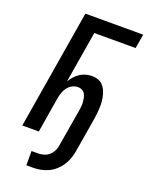

<svg xmlns="http://www.w3.org/2000/svg" viewBox="-172 -820 856 1114"><g transform="rotate(20 256.5 -263.0)"><path d="M135 209V121H176Q193 121 211.5 115.5Q230 110 244 97Q258 84 266 67Q274 50 276 32L314 -193Q316 -206 317.5 -220Q319 -234 318 -247Q317 -260 314.5 -273Q312 -286 305.5 -297Q299 -308 287 -314Q275 -320 262 -320Q244 -320 227 -311Q210 -302 198.5 -286.5Q187 -271 181 -253.5Q175 -236 172 -219L136 0H34L156 -735H513L498 -647H243L190 -329Q200 -346 213.5 -361Q227 -376 244 -387Q261 -398 279.5 -403Q298 -408 317 -408Q335 -408 352.5 -402.5Q370 -397 382 -385Q394 -373 401.5 -357.5Q409 -342 413.5 -324.5Q418 -307 419.5 -289Q421 -271 420.5 -252.5Q420 -234 418 -215.5Q416 -197 413 -178L378 32Q374 56 366 79Q358 102 344.5 123Q331 144 311.5 161.5Q292 179 269.5 189.5Q247 200 223 204.5Q199 209 176 209Z"/></g></svg>

Font: Iosevka SS04 Semibold
Style: Italic
Weight: 600
Italic angle: -9°
Monospace: yes
Designer: Belleve Invis
Foundry: Belleve Invis
Version: Version 19.0.0; ttfautohint (v1.8.4)